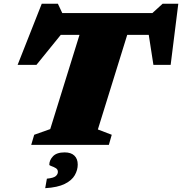

<svg xmlns="http://www.w3.org/2000/svg" viewBox="-20 -777 976 1030"><path d="M579.5 -54 564 0H147.5L163.5 -54L249.5 -84.5L406.5 -590H306L175.5 -429H74.5L204 -757H290.5L314 -707H797.5L852.5 -757H936.5L895.5 -429H803L778 -590H662.5L505 -82.5ZM244.5 106.5Q244.5 82.5 264.2 61.5Q284 40.5 327 40.5Q361 40.5 379 57.8Q397 75 397 106Q397 135 381.2 162.8Q365.5 190.5 327.5 209.5Q289.5 228.5 222.5 232.5L231.5 181.5Q267 178 278.8 168Q290.5 158 290.5 145Q290.5 131.5 279 124.8Q267.5 118 256 114.2Q244.5 110.5 244.5 106.5Z"/></svg>

Font: Newsreader Caption ExtraBold
Style: Italic
Weight: 800
Italic angle: -17°
Designer: Hugues Gentile
Foundry: Production Type
Version: Version 1.001